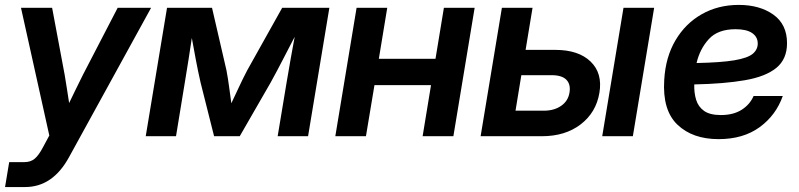

<svg xmlns="http://www.w3.org/2000/svg" viewBox="-33 -547 3207 771"><path d="M-12.7 204.1 3.9 104H64.9Q89.8 104 106 90.6Q122.1 77.1 138.2 46.9L165 -2.9L51.3 -515.6H176.3L226.6 -247.1Q231.4 -218.8 235.8 -190.2Q240.2 -161.6 244.6 -133.3Q258.3 -161.6 272.2 -190.2Q286.1 -218.8 300.3 -247.1L439.5 -515.6H573.7L243.7 85Q178.2 204.1 67.9 204.1Z M552.2 0 637.7 -515.6H818.4L876.5 -264.2Q882.8 -230.5 887.2 -196.8Q891.6 -163.1 896 -132.3Q910.6 -163.1 926.3 -196.8Q941.9 -230.5 959.5 -264.2L1100.1 -515.6H1289.6L1204.1 0H1082L1117.7 -214.8Q1126.5 -268.1 1134.5 -312.3Q1142.6 -356.4 1150.4 -399.4Q1127.4 -355.5 1104 -309.8Q1080.6 -264.2 1053.7 -215.3L929.7 0H826.7L772.5 -215.3Q761.7 -262.7 753.4 -307.1Q745.1 -351.6 737.3 -394.5Q731 -353 724.4 -309.8Q717.8 -266.6 709 -214.8L673.8 0Z M1522 -515.6 1488.3 -311H1715.8L1749.5 -515.6H1873L1787.6 0H1664.1L1697.8 -205.1H1470.7L1436.5 0H1313.5L1398.9 -515.6Z M2077.6 -346.7H2196.8Q2290 -346.7 2338.6 -299.8Q2387.2 -252.9 2374 -174.3Q2360.8 -95.2 2298.8 -47.6Q2236.8 0 2143.1 0H1897L1982.4 -515.6H2105.5ZM2060.5 -245.1 2037.1 -102.5H2150.9Q2192.4 -102.5 2220.5 -122.1Q2248.5 -141.6 2253.9 -175.3Q2259.3 -208 2241.5 -226.6Q2223.6 -245.1 2182.1 -245.1ZM2385.3 0 2470.7 -515.6H2593.8L2508.3 0Z M2852.5 11.7Q2748 11.7 2687.3 -46.4Q2626.5 -104.5 2634.3 -226.1Q2639.6 -317.9 2679.7 -385.5Q2719.7 -453.1 2785.4 -490.2Q2851.1 -527.3 2933.6 -527.3Q3017.6 -527.3 3072.5 -488.3Q3127.4 -449.2 3127.4 -373.5Q3127.4 -309.6 3084.5 -274.4Q3041.5 -239.3 2958.5 -224.9Q2875.5 -210.4 2754.9 -208Q2753.9 -173.8 2762.5 -146Q2771 -118.2 2794.4 -101.6Q2817.9 -85 2861.8 -85Q2912.1 -85 2945.3 -106.2Q2978.5 -127.4 2993.2 -161.6H3110.4Q3083 -84 3017.1 -36.1Q2951.2 11.7 2852.5 11.7ZM2764.2 -293.9Q2862.8 -295.9 2916 -304.9Q2969.2 -314 2989.5 -330.8Q3009.8 -347.7 3009.8 -372.1Q3009.8 -398.9 2987.3 -414.3Q2964.8 -429.7 2920.9 -429.7Q2849.6 -429.7 2813.5 -390.1Q2777.3 -350.6 2764.2 -293.9Z"/></svg>

Font: Inter Display SemiBold
Style: Italic
Weight: 600
Italic angle: -9.39999°
Designer: Rasmus Andersson
Foundry: rsms
Version: Version 4.000;git-a52131595